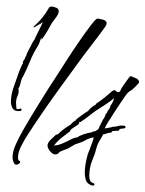

<svg xmlns="http://www.w3.org/2000/svg" viewBox="-20 -575 453 598"><path d="M37 -229Q24 -229 19 -238Q14 -247 14 -258Q14 -278 21.5 -300.5Q29 -323 36 -342Q37 -345 40 -353Q43 -361 46.5 -368.5Q50 -376 51 -376V-378Q51 -384 54.5 -388Q58 -392 59 -397L63 -404V-407Q65 -410 70 -420.5Q75 -431 80.5 -441Q86 -451 87 -451Q87 -452 93 -464Q99 -476 105.5 -489Q112 -502 113 -505H111L105 -500Q100 -499 94.5 -494.5Q89 -490 84 -490V-491Q102 -508 111.5 -519.5Q121 -531 134 -553L136 -554H141V-555Q147 -554 155 -551Q163 -548 163 -540Q163 -532 155 -521.5Q147 -511 142 -504Q135 -491 127 -477.5Q119 -464 110 -452H109L110 -459Q106 -453 104 -445.5Q102 -438 98 -432Q84 -410 74 -385.5Q64 -361 52 -337Q51 -336 50 -334Q49 -332 48 -330Q45 -322 43.5 -314Q42 -306 37 -298L38 -296Q39 -286 34.5 -276Q30 -266 30 -255Q30 -251 30.5 -244.5Q31 -238 32 -235Q36 -235 39 -235.5Q42 -236 45 -237L47 -236L46 -230Q43 -229 37 -229ZM31 -62Q25 -62 22 -70.5Q19 -79 19 -84Q19 -103 29.5 -126Q40 -149 53 -171.5Q66 -194 75 -209Q89 -232 102.5 -254Q116 -276 130 -298Q134 -304 149.5 -328Q165 -352 185.5 -384Q206 -416 227 -446.5Q248 -477 263.5 -497Q279 -517 283 -517Q288 -517 300 -514Q312 -511 312 -503Q312 -498 308 -492Q291 -468 273 -445Q255 -422 238 -399Q200 -347 162.5 -295.5Q125 -244 89 -190Q82 -179 69 -159.5Q56 -140 46 -120Q36 -100 36 -85Q36 -76 39.5 -74.5Q43 -73 43 -71Q43 -67 38 -64.5Q33 -62 31 -62ZM269 3Q267 3 264.5 2Q262 1 260 0Q250 -5 247 -15.5Q244 -26 244 -36Q244 -50 246.5 -64.5Q249 -79 253 -93V-94Q255 -98 259.5 -110Q264 -122 268 -133.5Q272 -145 272 -147Q262 -146 253.5 -142Q245 -138 236 -133Q231 -131 224.5 -129Q218 -127 213 -125Q209 -123 200.5 -117.5Q192 -112 188 -111L170 -104Q165 -102 162 -98Q159 -94 153 -94Q144 -94 136 -104Q128 -114 128 -122Q128 -130 137 -139Q146 -148 152 -153Q152 -153 152.5 -153Q153 -153 152 -154L157 -156V-157L158 -156Q159 -157 160 -157Q161 -157 162 -158Q164 -161 172 -167.5Q180 -174 189 -180Q198 -186 201 -187Q201 -187 201 -187Q201 -187 200 -187Q206 -195 217 -201V-202Q218 -204 225.5 -209.5Q233 -215 241.5 -221Q250 -227 252 -228V-229L254 -228Q255 -232 264.5 -240Q274 -248 278 -248Q278 -248 278 -251L291 -260Q308 -272 322 -285Q325 -287 328 -290Q331 -293 335 -294H336Q339 -294 342 -291Q345 -288 348 -288Q353 -288 355 -293Q356 -297 362.5 -306.5Q369 -316 376 -325.5Q383 -335 386 -338Q391 -337 402 -332Q413 -327 413 -320Q413 -317 412 -316Q408 -312 403.5 -307Q399 -302 394 -298Q390 -294 386 -292Q382 -290 378 -286Q374 -282 363.5 -266.5Q353 -251 340.5 -232Q328 -213 318 -197Q308 -181 306 -175Q312 -176 318.5 -177Q325 -178 331 -180Q339 -180 345.5 -182Q352 -184 359 -184Q362 -184 366.5 -183.5Q371 -183 371 -179Q371 -175 361 -174.5Q351 -174 351 -170H350L351 -168Q346 -168 341 -167.5Q336 -167 331 -167Q326 -161 323.5 -161.5Q321 -162 314 -160Q310 -159 309.5 -158Q309 -157 302 -157Q294 -144 288 -133Q282 -122 278 -106Q277 -99 267.5 -76Q258 -53 258 -27Q258 -17 262 -10Q264 -7 269 -5.5Q274 -4 274 -1Q274 3 269 3ZM148 -122Q160 -122 174 -128Q188 -134 200.5 -140.5Q213 -147 220 -147Q227 -152 241.5 -157Q256 -162 263 -162Q266 -164 269 -165Q272 -166 276 -166Q284 -171 285.5 -172Q287 -173 290 -181Q291 -183 292 -185.5Q293 -188 295 -188L293 -190H294Q296 -192 299 -199Q302 -206 304 -206Q305 -210 307 -213Q309 -216 309 -220L313 -223V-224Q313 -224 313 -224.5Q313 -225 314 -225Q314 -229 319 -234L321 -237Q322 -239 323 -241.5Q324 -244 324 -246Q327 -249 331 -257Q335 -265 335 -269Q322 -258 307 -248.5Q292 -239 277 -229Q267 -222 256 -213Q245 -204 233 -197L232 -195H229L228 -196L227 -195V-194Q228 -190 220.5 -185Q213 -180 206 -175.5Q199 -171 198 -166Q185 -156 172.5 -146.5Q160 -137 149 -123H148ZM200 -187Q200 -187 200 -187Z"/></svg>

Font: Qwitcher Grypen
Style: Regular
Weight: 400
Designer: Robert E. Leuschke
Foundry: Robert E. Leuschke
Version: Version 1.100; ttfautohint (v1.8.3)